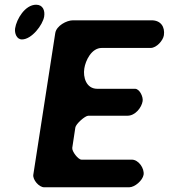

<svg xmlns="http://www.w3.org/2000/svg" viewBox="-20 -793 715 813"><path d="M674 -644C679 -679 661 -707 622 -707H289C262 -707 219 -684 214 -653L121 -53C118 -32 145 0 167 0H527C551 0 584 -29 588 -53C592 -80 567 -117 538 -117H325C311 -117 284 -152 286 -167L299 -253C301 -268 340 -303 354 -303H520C553 -303 580 -338 584 -365C587 -383 571 -417 552 -417H392C345 -417 331 -466 337 -503C342 -536 367 -590 411 -590H618C643 -590 671 -622 674 -644ZM44 -673C41 -653 50 -626 73 -626C114 -626 161 -687 167 -723C171 -748 162 -773 133 -773C86 -773 50 -712 44 -673Z"/></svg>

Font: Asimov Print
Style: Regular
Weight: 500
Designer: Google
Version: Version 2.000980: 2014